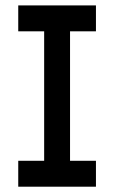

<svg xmlns="http://www.w3.org/2000/svg" viewBox="-20 -704 431 724"><path d="M341.8 -683.6V-585.9H244.1V-97.7H341.8V0H48.8V-97.7H146.5V-585.9H48.8V-683.6Z"/></svg>

Font: BabelStone Runic Beagnoth
Style: Regular
Weight: 400
Designer: Andrew West
Foundry: BabelStone
Version: Version 7.004;November 9, 2023